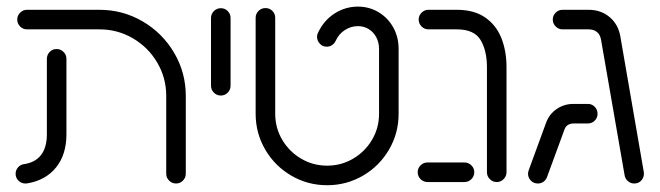

<svg xmlns="http://www.w3.org/2000/svg" viewBox="-20 -548 1986 578"><path d="M56.3 4.4Q44.4 4.4 35.7 -4.1Q27 -12.6 27 -24.8Q27 -35.6 33.9 -43.7Q40.7 -51.9 51.1 -53.7Q85.9 -58.5 103.5 -81.3Q121.1 -104.1 121.1 -144.1V-370.7Q121.1 -383 129.6 -391.7Q138.1 -400.4 150.4 -400.4Q162.6 -400.4 171.3 -391.7Q180 -383 180 -370.7V-144.1Q180 -82.6 148.7 -43.9Q117.4 -5.2 61.9 4.1Q60 4.4 56.3 4.4ZM510 4.4Q497.8 4.4 489.1 -4.3Q480.4 -13 480.4 -25.2V-259.3Q480.4 -313.7 453.3 -359.6Q426.3 -405.6 380.2 -432.6Q334.1 -459.6 279.6 -459.6H61.1Q49.3 -459.6 40.6 -468.3Q31.9 -477 31.9 -489.3Q31.9 -501.1 40.6 -509.8Q49.3 -518.5 61.1 -518.5H279.6Q350 -518.5 409.6 -483.5Q469.3 -448.5 504.3 -388.9Q539.3 -329.3 539.3 -259.3V-25.2Q539.3 -13 530.7 -4.3Q522.2 4.4 510 4.4Z M615.2 -290V-493.7Q615.2 -505.9 623.9 -514.6Q632.6 -523.3 644.8 -523.3Q657 -523.3 665.6 -514.6Q674.1 -505.9 674.1 -493.7V-290Q674.1 -277.8 665.6 -269.1Q657 -260.4 644.8 -260.4Q632.6 -260.4 623.9 -269.1Q615.2 -277.8 615.2 -290Z M749.6 -205.6V-494.4Q749.6 -506.7 758.3 -515.2Q767 -523.7 779.3 -523.7Q791.5 -523.7 800 -515.2Q808.5 -506.7 808.5 -494.4V-205.6Q808.5 -163 829.6 -127.2Q850.7 -91.5 886.5 -70.4Q922.2 -49.3 964.8 -49.3Q1007.4 -49.3 1043.1 -70.4Q1078.9 -91.5 1100 -127.2Q1121.1 -163 1121.1 -205.6V-400.7Q1121.1 -419.6 1113 -435.4Q1104.8 -451.1 1090.4 -460.2Q1075.9 -469.3 1057.4 -469.3Q1036.3 -469.3 1018 -457.4Q999.6 -445.6 989.6 -423.3Q985.9 -416.3 979.1 -411.9Q972.2 -407.4 963.7 -407.4Q950.7 -407.4 942.6 -416.7Q934.4 -425.9 934.4 -437.4Q934.4 -444.4 937.8 -450.4Q955.6 -487.4 987.8 -507.8Q1020 -528.1 1057.4 -528.1Q1091.5 -528.1 1119.6 -511.3Q1147.8 -494.4 1163.9 -465.4Q1180 -436.3 1180 -400.7V-205.6Q1180 -147 1151.1 -97.6Q1122.2 -48.1 1072.8 -19.3Q1023.3 9.6 964.8 9.6Q906.3 9.6 856.9 -19.3Q807.4 -48.1 778.5 -97.6Q749.6 -147 749.6 -205.6Z M1445.9 -29.6V-345.6Q1445.9 -395.6 1426.7 -427.6Q1407.4 -459.6 1355.6 -459.6H1269.6Q1257.8 -459.6 1249.1 -468.3Q1240.4 -477 1240.4 -489.3Q1240.4 -501.1 1249.1 -509.8Q1257.8 -518.5 1269.6 -518.5H1355.6Q1407 -518.5 1440.4 -495.6Q1473.7 -472.6 1489.3 -433.5Q1504.8 -394.4 1504.8 -345.6V-29.6Q1504.8 -17.4 1496.1 -8.7Q1487.4 0 1475.6 0Q1463.3 0 1454.6 -8.7Q1445.9 -17.4 1445.9 -29.6ZM1237.4 -29.6Q1237.4 -41.5 1246.1 -50.2Q1254.8 -58.9 1267 -58.9H1378.1Q1390.4 -58.9 1399.1 -50.2Q1407.8 -41.5 1407.8 -29.6Q1407.8 -17.4 1399.1 -8.7Q1390.4 0 1378.1 0H1267Q1254.8 0 1246.1 -8.7Q1237.4 -17.4 1237.4 -29.6Z M1860.4 -20 1789.3 -428.9Q1786.7 -443.7 1777 -451.7Q1767.4 -459.6 1752.2 -459.6H1673.3Q1661.5 -459.6 1652.8 -468.3Q1644.1 -477 1644.1 -489.3Q1644.1 -501.1 1652.8 -509.8Q1661.5 -518.5 1673.3 -518.5H1752.2Q1788.9 -518.5 1815 -496.7Q1841.1 -474.8 1847.4 -438.9L1918.1 -30Q1918.5 -28.5 1918.5 -25.2Q1918.5 -13.3 1910.4 -4.4Q1902.2 4.4 1889.3 4.4Q1878.5 4.4 1870.4 -2.6Q1862.2 -9.6 1860.4 -20ZM1569.6 -25.2Q1569.6 -29.6 1571.5 -35.2L1624.1 -178.9Q1633.7 -204.8 1656.1 -220Q1678.5 -235.2 1706.3 -235.2H1749.6Q1761.9 -235.2 1770.4 -226.5Q1778.9 -217.8 1778.9 -205.6Q1778.9 -193.3 1770.4 -184.8Q1761.9 -176.3 1749.6 -176.3H1706.3Q1697 -176.3 1689.8 -171.9Q1682.6 -167.4 1679.6 -158.9L1626.7 -14.8Q1623.7 -6.3 1616.1 -0.9Q1608.5 4.4 1599.3 4.4Q1586.3 4.4 1578 -4.4Q1569.6 -13.3 1569.6 -25.2Z"/></svg>

Font: 26F Galaxy Hebrew Medium
Style: Regular
Weight: 500
Designer: C₂₉H₂₅N₃O₅
Version: Version 1.000